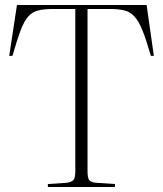

<svg xmlns="http://www.w3.org/2000/svg" viewBox="-20 -750 654 770"><path d="M172 0V-12L247 -17Q265 -19 273.5 -27Q282 -35 282 -63V-714H195Q157 -714 133 -708Q109 -702 92.5 -683Q76 -664 62 -626.5Q48 -589 30 -526H17L48 -730H568L597 -526H585Q567 -589 552 -626.5Q537 -664 520 -683Q503 -702 479.5 -708Q456 -714 420 -714H331V-63Q331 -36 338 -27.5Q345 -19 365 -17L441 -12V0Z"/></svg>

Font: Literata 72pt ExtraLight
Style: Regular
Weight: 200
Designer: Latin by Veronika Burian and Jose Scaglione. Greek by Irene Vlachou. Cyrillic by Vera Evstafieva.
Foundry: TypeTogether
Version: Version 3.002